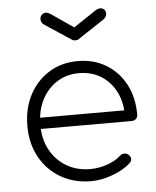

<svg xmlns="http://www.w3.org/2000/svg" viewBox="-55 -834 719 885"><g transform="rotate(-5 304.5 -391.0)"><path d="M332 5Q253 5 191.5 -30.5Q130 -66 95 -129Q60 -192 60 -273Q60 -355 93 -417.5Q126 -480 184 -516Q242 -552 317 -552Q391 -552 448 -517.5Q505 -483 537 -422.5Q569 -362 569 -283Q569 -270 561 -262.5Q553 -255 540 -255H100V-307H556L512 -274Q514 -339 490 -389Q466 -439 421.5 -467.5Q377 -496 317 -496Q260 -496 215.5 -467.5Q171 -439 145.5 -389Q120 -339 120 -273Q120 -208 147 -158Q174 -108 222 -79.5Q270 -51 332 -51Q371 -51 410.5 -64.5Q450 -78 473 -100Q481 -108 492.5 -108.5Q504 -109 512 -102Q523 -93 523.5 -82Q524 -71 514 -62Q482 -33 430.5 -14Q379 5 332 5ZM315 -648Q305 -648 300 -652L179 -732Q163 -742 163 -759Q163 -776 178 -784Q193 -792 213 -778L315 -708L417 -776Q438 -790 452.5 -783Q467 -776 467 -759Q467 -744 451 -732L330 -652Q325 -648 315 -648Z"/></g></svg>

Font: ComfortaaLight
Style: Regular
Weight: 300
Designer: Johan Aakerlund
Foundry: Johan Aakerlund
Version: Version 3.104; ttfautohint (v1.8.1.43-b0c9)